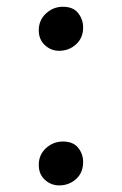

<svg xmlns="http://www.w3.org/2000/svg" viewBox="-20 -552 370 582"><path d="M159 -398Q134.5 -398 116 -415.2Q97.5 -432.5 97.5 -460Q97.5 -491 119.5 -511.2Q141.5 -531.5 170.5 -531.5Q202 -531.5 217 -512.2Q232 -493 232 -469Q232 -437 210.5 -417.5Q189 -398 159 -398ZM159.5 10Q134.5 10 116 -7Q97.5 -24 97.5 -52Q97.5 -83 119.5 -103Q141.5 -123 170.5 -123Q202 -123 217 -104Q232 -85 232 -61Q232 -28.5 210.5 -9.2Q189 10 159.5 10Z"/></svg>

Font: Merriweather Text
Style: Regular
Weight: 400
Designer: Eben Sorkin
Foundry: Eben Sorkin
Version: Version 2.100; ttfautohint (v1.7.19-72a1) -l 8 -r 50 -G 200 